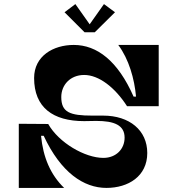

<svg xmlns="http://www.w3.org/2000/svg" viewBox="-20 -920 870 940"><path d="M444 -762 543 -860 489 -900 419 -801 349 -900 296 -860 394 -762ZM392 -553C464 -553 543 -492 602 -400H757V-700H559C611 -630 638 -535 646 -447H634C557 -622 455 -700 341 -700C241 -700 147 -646 147 -538C147 -394 239 -327 392 -327C412 -327 432 -328 451 -328C540 -328 590 -307 590 -246C590 -191 549 -147 486 -147C396 -147 268 -221 216 -313L72 -314V0H294C227 -65 191 -150 181 -255H194C278 -75 390 0 501 0C608 0 701 -57 701 -171C701 -282 614 -354 485 -354H432C322 -354 280 -370 280 -445C280 -504 324 -553 392 -553Z"/></svg>

Font: Space Cowgirl Bold
Style: Regular
Weight: 700
Designer: Valery Marier
Foundry: Valery Marier
Version: Version 1.000;hotconv 1.0.109;makeotfexe 2.5.65596